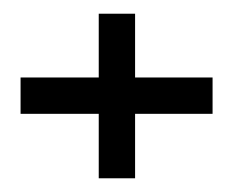

<svg xmlns="http://www.w3.org/2000/svg" viewBox="-20 -441 340 280"><path d="M177 -181H124V-275H10V-328H124V-421H177V-328H290V-275H177Z"/></svg>

Font: Karantina Light
Style: Regular
Weight: 300
Designer: Rony Koch
Foundry: Rony Koch
Version: Version 1.000; ttfautohint (v1.8.3)